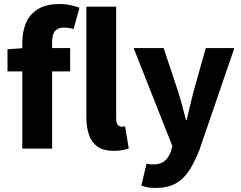

<svg xmlns="http://www.w3.org/2000/svg" viewBox="-20 -733 1188 947"><path d="M90 0V-522Q90 -575 107.5 -618Q125 -661 165.5 -687Q206 -713 273 -713Q304 -713 330 -707Q356 -701 372 -695L343 -590Q318 -597 294 -597Q267 -597 252 -580.5Q237 -564 237 -526V0ZM17 -381V-490L100 -496H326V-381Z M541 11Q491 11 461.5 -9.5Q432 -30 419 -67.5Q406 -105 406 -155V-700H553V-149Q553 -125 561.5 -116.5Q570 -108 580 -108Q584 -108 587.5 -108.5Q591 -109 597 -110L615 -1Q603 4 584.5 7.5Q566 11 541 11Z M747 194Q725 194 708.5 191Q692 188 677 182L703 74Q714 77 721.5 77.5Q729 78 736 78Q773 78 793.5 59.5Q814 41 823 13L830 -13L639 -496H787L858 -283Q869 -249 878 -214Q887 -179 897 -142H901Q909 -177 917.5 -212.5Q926 -248 935 -283L995 -496H1136L964 5Q940 67 912.5 109Q885 151 845.5 172.5Q806 194 747 194Z"/></svg>

Font: Source Sans 3
Style: Bold
Weight: 700
Designer: Paul D. Hunt
Foundry: Adobe
Version: Version 3.052;hotconv 1.1.0;makeotfexe 2.6.0